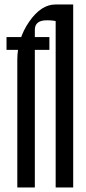

<svg xmlns="http://www.w3.org/2000/svg" viewBox="-20 -831 383 851"><path d="M134.4 -698.9V0H56.7V-565.6Q56.7 -658.9 109.4 -735Q162.2 -811.1 225.6 -811.1H240V-733.3Q223.3 -741.1 187.8 -741.1Q134.4 -741.1 134.4 -698.9ZM198.9 -666.7V-610H8.9V-666.7ZM226.7 -811.1H304.4V0H226.7Z"/></svg>

Font: Le Murmure
Style: Regular
Weight: 600
Width: 2
Designer: Jeremy Landes, Alexander Slobzheninov (Cyrillic)
Foundry: Velvetyne Type Foundry
Version: Version 1.0